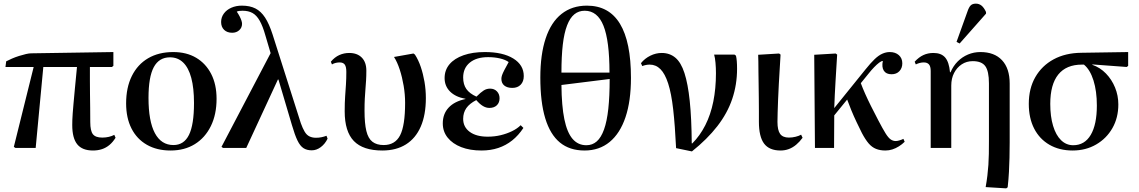

<svg xmlns="http://www.w3.org/2000/svg" viewBox="-20 -813 6257 1055"><path d="M491 14Q432 14 404.5 -20Q377 -54 377 -126Q377 -140 377.5 -154.5Q378 -169 379.5 -190.5Q381 -212 384 -244.5Q387 -277 391.5 -326Q396 -375 403 -445H218L176 0H65L56 -6L165 -445H10L14 -476Q27 -483 45.5 -491Q64 -499 84.5 -505.5Q105 -512 122.5 -516Q140 -520 151 -520L603 -527V-451L595 -445H474Q474 -410 474 -372.5Q474 -335 474.5 -297Q475 -259 475.5 -220.5Q476 -182 476 -142Q476 -94 490.5 -75.5Q505 -57 542 -57Q561 -57 578 -61Q595 -65 608 -72L615 -56Q600 -32 581.5 -16.5Q563 -1 540.5 6.5Q518 14 491 14Z M917 14Q842 14 787 -17.5Q732 -49 702.5 -107Q673 -165 673 -245Q673 -332 704.5 -395.5Q736 -459 794 -493Q852 -527 932 -527Q1005 -527 1058 -495.5Q1111 -464 1140.5 -406.5Q1170 -349 1170 -270Q1170 -184 1138.5 -120Q1107 -56 1050.5 -21Q994 14 917 14ZM933 -16Q991 -16 1018.5 -72Q1046 -128 1046 -247Q1046 -329 1031 -385Q1016 -441 986.5 -469.5Q957 -498 914 -498Q854 -498 825 -444Q796 -390 796 -275Q796 -147 831 -81.5Q866 -16 933 -16Z M1774 -67 1780 -51Q1766 -22 1742.5 -4.5Q1719 13 1693 13Q1666 13 1647.5 1Q1629 -11 1614.5 -41Q1600 -71 1584 -126L1510 -376H1507L1333 0H1206L1197 -6L1467 -521L1438 -619Q1424 -669 1407 -699Q1390 -729 1367.5 -741.5Q1345 -754 1313 -754Q1302 -754 1294.5 -753Q1287 -752 1281 -749Q1290 -736 1296.5 -723.5Q1303 -711 1306.5 -700.5Q1310 -690 1310 -682Q1310 -661 1294.5 -647Q1279 -633 1256 -633Q1228 -633 1211.5 -649Q1195 -665 1195 -692Q1195 -718 1210 -738.5Q1225 -759 1251 -770.5Q1277 -782 1309 -782Q1353 -782 1383.5 -766.5Q1414 -751 1436.5 -716.5Q1459 -682 1478 -623L1633 -136Q1643 -108 1654 -89.5Q1665 -71 1680.5 -63.5Q1696 -56 1716 -56Q1732 -56 1746.5 -59Q1761 -62 1774 -67Z M2081 14Q1975 14 1924.5 -38Q1874 -90 1874 -201Q1874 -249 1876.5 -284Q1879 -319 1881 -350Q1883 -381 1883 -418Q1883 -446 1874.5 -458Q1866 -470 1846 -470Q1836 -470 1825 -467.5Q1814 -465 1804 -459L1798 -474Q1819 -499 1844.5 -510.5Q1870 -522 1899 -522Q1943 -522 1968 -496.5Q1993 -471 1993 -425Q1993 -396 1991.5 -371.5Q1990 -347 1988 -323Q1986 -299 1984.5 -271Q1983 -243 1983 -205Q1983 -135 1993 -93.5Q2003 -52 2026.5 -34Q2050 -16 2088 -16Q2151 -16 2178.5 -69.5Q2206 -123 2206 -248Q2206 -294 2198 -341.5Q2190 -389 2176.5 -430.5Q2163 -472 2145 -500L2252 -519L2260 -513Q2279 -484 2292 -445.5Q2305 -407 2312.5 -363.5Q2320 -320 2320 -274Q2320 -182 2292 -117.5Q2264 -53 2210.5 -19.5Q2157 14 2081 14Z M2626 14Q2562 14 2514.5 -4.5Q2467 -23 2440 -56.5Q2413 -90 2413 -135Q2413 -187 2445 -221.5Q2477 -256 2538 -269V-270Q2483 -280 2453 -310Q2423 -340 2423 -384Q2423 -428 2450 -460Q2477 -492 2527 -509.5Q2577 -527 2644 -527Q2743 -527 2800.5 -491.5Q2858 -456 2858 -395Q2858 -365 2841 -347.5Q2824 -330 2795 -330Q2767 -330 2751 -343Q2735 -356 2735 -380Q2735 -389 2738.5 -399.5Q2742 -410 2751 -427.5Q2760 -445 2775 -472Q2757 -485 2727 -492Q2697 -499 2662 -499Q2598 -499 2561.5 -469Q2525 -439 2525 -387Q2525 -349 2542.5 -324Q2560 -299 2598 -282Q2622 -306 2638 -316Q2654 -326 2673 -326Q2696 -326 2710.5 -311Q2725 -296 2725 -273Q2725 -249 2710 -234.5Q2695 -220 2669 -220Q2651 -220 2633.5 -230.5Q2616 -241 2597 -263Q2560 -244 2542.5 -219Q2525 -194 2525 -160Q2525 -115 2561 -88.5Q2597 -62 2660 -62Q2697 -62 2730.5 -70Q2764 -78 2793 -92Q2822 -106 2841 -125L2856 -110Q2829 -69 2794.5 -41.5Q2760 -14 2718 0Q2676 14 2626 14Z M3192 14Q3110 14 3056.5 -30Q3003 -74 2976 -163Q2949 -252 2949 -387Q2949 -514 2978.5 -602.5Q3008 -691 3065.5 -736.5Q3123 -782 3205 -782Q3326 -782 3386.5 -682.5Q3447 -583 3447 -385Q3447 -258 3417 -169Q3387 -80 3330 -33Q3273 14 3192 14ZM3202 -15Q3235 -15 3259 -36Q3283 -57 3299 -101.5Q3315 -146 3322.5 -215Q3330 -284 3330 -379L3065 -346Q3066 -231 3081 -158Q3096 -85 3126 -50Q3156 -15 3202 -15ZM3065 -414H3329Q3329 -589 3296 -671.5Q3263 -754 3193 -754Q3160 -754 3136 -734.5Q3112 -715 3096 -673.5Q3080 -632 3072.5 -568Q3065 -504 3065 -414Z M3782 19 3695 1Q3689 -124 3679 -212Q3669 -300 3651.5 -354Q3634 -408 3609 -433Q3584 -458 3550 -458Q3530 -458 3509 -450L3502 -466Q3523 -492 3553.5 -507Q3584 -522 3616 -522Q3660 -522 3691 -496Q3722 -470 3741 -411.5Q3760 -353 3770 -258Q3780 -163 3781 -25H3784Q3826 -67 3855.5 -125Q3885 -183 3899.5 -255Q3914 -327 3914 -410Q3914 -440 3911.5 -468Q3909 -496 3904 -513H4016L4024 -507Q4027 -495 4028.5 -477Q4030 -459 4030 -435Q4030 -348 4003.5 -269.5Q3977 -191 3921.5 -119.5Q3866 -48 3782 19Z M4269 14Q4207 14 4178.5 -24Q4150 -62 4150 -144Q4150 -169 4150 -202.5Q4150 -236 4149.5 -273.5Q4149 -311 4148.5 -348.5Q4148 -386 4147.5 -418.5Q4147 -451 4147 -475.5Q4147 -500 4146 -512L4261 -519L4269 -513Q4267 -478 4264.5 -436.5Q4262 -395 4259.5 -351.5Q4257 -308 4255.5 -267.5Q4254 -227 4253 -194.5Q4252 -162 4252 -143Q4252 -98 4266.5 -77.5Q4281 -57 4315 -57Q4333 -57 4351.5 -61.5Q4370 -66 4382 -73L4390 -56Q4374 -34 4355 -18Q4336 -2 4314.5 6Q4293 14 4269 14Z M4845 14Q4816 14 4793.5 5Q4771 -4 4753 -25Q4735 -46 4716 -82Q4703 -108 4687 -141.5Q4671 -175 4657.5 -208Q4644 -241 4635 -266L4564 -179L4563 0H4458L4454 -512L4572 -519L4580 -513Q4578 -477 4575.5 -439.5Q4573 -402 4571 -365Q4569 -328 4567 -291.5Q4565 -255 4564 -219L4736 -432Q4764 -467 4786 -488Q4808 -509 4828.5 -518Q4849 -527 4869 -527Q4900 -527 4919 -510Q4938 -493 4938 -465Q4938 -439 4922 -422Q4906 -405 4879 -405Q4849 -405 4836.5 -424.5Q4824 -444 4831 -478Q4823 -478 4810.5 -468.5Q4798 -459 4783 -443.5Q4768 -428 4753 -409L4710 -356Q4720 -329 4734 -297.5Q4748 -266 4766 -230Q4784 -194 4806 -152Q4830 -106 4845.5 -81Q4861 -56 4874 -47Q4887 -38 4902 -38Q4910 -38 4922 -41.5Q4934 -45 4944 -50L4951 -34Q4937 -20 4919.5 -9Q4902 2 4883.5 8Q4865 14 4845 14Z M5509 222 5396 215Q5402 181 5405.5 151.5Q5409 122 5411 93Q5413 64 5413.5 32.5Q5414 1 5414 -38V-355Q5414 -422 5394 -449.5Q5374 -477 5325 -477Q5291 -477 5264.5 -459.5Q5238 -442 5222.5 -412Q5207 -382 5207 -343V0H5094V-423Q5094 -448 5084.5 -459Q5075 -470 5056 -470Q5035 -470 5012 -459L5006 -474Q5029 -499 5054 -510.5Q5079 -522 5109 -522Q5152 -522 5173.5 -497Q5195 -472 5200 -416H5203Q5218 -451 5242.5 -475.5Q5267 -500 5299 -513.5Q5331 -527 5367 -527Q5444 -527 5486 -482Q5528 -437 5528 -354V-31Q5528 14 5527 53Q5526 92 5524 131Q5522 170 5517 216ZM5253 -574 5236 -583 5295 -747Q5304 -774 5314 -783.5Q5324 -793 5342 -793Q5360 -793 5373.5 -782Q5387 -771 5398 -747V-738Z M5874 14Q5801 14 5746.5 -17.5Q5692 -49 5662.5 -106.5Q5633 -164 5633 -242Q5633 -327 5669 -389.5Q5705 -452 5769.5 -487Q5834 -522 5922 -523L6179 -527V-451L6171 -445L5982 -459V-457Q6025 -442 6057 -409Q6089 -376 6107 -332Q6125 -288 6125 -239Q6125 -166 6092.5 -109Q6060 -52 6003 -19Q5946 14 5874 14ZM5877 -15Q5940 -15 5973.5 -72Q6007 -129 6007 -233Q6007 -312 5988.5 -371Q5970 -430 5936 -458H5925Q5839 -458 5795 -403.5Q5751 -349 5751 -242Q5751 -173 5766.5 -121.5Q5782 -70 5810.5 -42.5Q5839 -15 5877 -15Z"/></svg>

Font: Literata 60pt Medium
Style: Regular
Weight: 500
Designer: Latin by Veronika Burian and Jose Scaglione. Greek by Irene Vlachou. Cyrillic by Vera Evstafieva.
Foundry: TypeTogether
Version: Version 3.103;gftools[0.9.29]